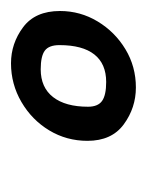

<svg xmlns="http://www.w3.org/2000/svg" viewBox="21 -640 267 349"><g transform="rotate(-90 154.5 -465.5)"><path d="M170 -352Q133 -352 103 -374Q73 -396 73 -440Q73 -478 92 -509.5Q111 -541 143.5 -560Q176 -579 214 -579Q250 -579 279.5 -557Q309 -535 309 -490Q309 -453 290 -421.5Q271 -390 239.5 -371Q208 -352 170 -352ZM180 -406Q213 -406 230 -427.5Q247 -449 247 -491Q247 -510 237 -517.5Q227 -525 203 -525Q170 -525 152.5 -502.5Q135 -480 135 -439Q135 -421 145.5 -413.5Q156 -406 180 -406Z"/></g></svg>

Font: Texturina 12pt SemiBold
Style: Italic
Weight: 600
Italic angle: -11°
Version: Version 1.002